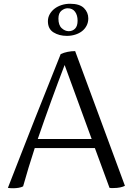

<svg xmlns="http://www.w3.org/2000/svg" viewBox="-20 -993 719 1022"><path d="M22 7Q55 -77 92 -172.5Q129 -268 166.5 -362.5Q204 -457 239.5 -545.5Q275 -634 303 -705Q320 -713 340 -717Q360 -721 380 -721L645 -4Q636 1 620 4.5Q604 8 582 8Q577 8 572.5 8Q568 8 563 7L485 -205H165Q130 -98 103 -1Q94 4 79.5 6.5Q65 9 50 9Q41 9 34 8.5Q27 8 22 7ZM324 -647Q289 -556 252.5 -455.5Q216 -355 181 -253H468ZM235 -880Q235 -900 244.5 -917Q254 -934 270 -946.5Q286 -959 307.5 -966Q329 -973 353 -973Q404 -973 427 -950Q450 -927 450 -895Q450 -874 441 -856.5Q432 -839 416.5 -827Q401 -815 380 -808.5Q359 -802 336 -802Q295 -802 265 -820.5Q235 -839 235 -880ZM291 -894Q291 -859 308.5 -843Q326 -827 346 -827Q366 -827 379.5 -840.5Q393 -854 393 -883Q393 -912 379.5 -930.5Q366 -949 340 -949Q323 -949 307 -936Q291 -923 291 -894Z"/></svg>

Font: Gotu
Style: Regular
Weight: 400
Designer: Sarang Kulkarni & Kailash Malviya
Foundry: Ek Type
Version: Version 2.320;hotconv 1.0.109;makeotfexe 2.5.65596; ttfautoh